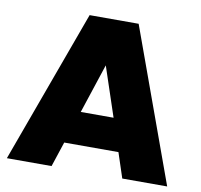

<svg xmlns="http://www.w3.org/2000/svg" viewBox="-79 -788 912 872"><g transform="rotate(10 377.5 -352.5)"><path d="M7.8 0 265.1 -705.1H491.2L747.1 0H540L502 -115.2H252L213.9 0ZM301.8 -265.1H453.1L377 -493.2Z"/></g></svg>

Font: Poppins ExtraBold
Style: Regular
Weight: 800
Designer: Ninad Kale (Devanagari), Jonny Pinhorn (Latin)
Foundry: Indian Type Foundry
Version: 4.004